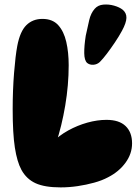

<svg xmlns="http://www.w3.org/2000/svg" viewBox="-20 -807 603 833"><path d="M243 6Q174 6 134.5 -12Q95 -30 73 -70Q54 -105 44.5 -166.5Q35 -228 35 -333Q35 -415 41 -490.5Q47 -566 55 -608Q67 -671 94.5 -698Q122 -725 164 -725Q208 -725 232.5 -698Q257 -671 267.5 -625.5Q278 -580 278 -524Q278 -438 263 -349Q248 -260 223 -185L203 -186Q236 -219 276 -241Q316 -263 359 -275Q402 -287 442 -287Q497 -287 525 -260Q553 -233 553 -185Q553 -140 524.5 -101Q496 -62 449 -38Q423 -24 388.5 -14.5Q354 -5 317 0.5Q280 6 243 6ZM358 -534Q346 -545 345.5 -576Q345 -607 352 -652Q360 -689 367 -719.5Q374 -750 391 -769Q405 -785 428.5 -787Q452 -789 475 -782.5Q498 -776 512 -765Q529 -751 528.5 -729.5Q528 -708 509 -673Q496 -649 478.5 -623Q461 -597 444 -574.5Q427 -552 413 -538Q401 -527 385 -526Q369 -525 358 -534Z"/></svg>

Font: DynaPuff SemiBold
Style: Regular
Weight: 600
Designer: Toshi Omagari, Jennifer Daniel
Foundry: Google Fonts
Version: Version 2.000